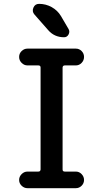

<svg xmlns="http://www.w3.org/2000/svg" viewBox="-20 -985 540 1005"><path d="M180.7 -86.9Q191.4 -86.9 192.4 -97.7V-631.8Q192.4 -642.6 180.7 -642.6H124Q106.4 -642.6 93.3 -655.8Q80.1 -668.9 80.1 -687Q80.1 -705.1 93.3 -717.8Q106.4 -730.5 124 -730.5H377Q394.5 -730.5 407.2 -717.8Q419.9 -705.1 419.9 -687Q419.9 -668.9 407.2 -655.8Q394.5 -642.6 377 -642.6H319.3Q308.6 -642.6 307.6 -631.8V-97.7Q307.6 -86.9 319.3 -86.9H377Q394.5 -86.9 407.2 -73.7Q419.9 -60.5 419.9 -43Q419.9 -25.4 407.2 -12.7Q394.5 0 377 0H124Q106.4 0 93.3 -12.7Q80.1 -25.4 80.1 -43Q80.1 -60.5 93.3 -73.7Q106.4 -86.9 124 -86.9ZM184.6 -964.8Q219.7 -964.8 250.5 -947.8Q281.2 -930.7 298.8 -901.4L338.9 -833Q346.7 -819.3 338.9 -804.7Q331.1 -790 315.4 -790Q264.6 -790 232.4 -827.1L160.2 -909.2Q146.5 -924.8 154.8 -944.8Q163.1 -964.8 184.6 -964.8Z"/></svg>

Font: Rounded-X Mgen+ 1mn medium
Style: Regular
Weight: 500
Designer: [Source Han Sans]
Ryoko NISHIZUKA  (kana & ideographs); Paul D. Hunt (Latin, Greek & Cyrillic); Wenlong ZHANG  (bopomofo
Version: Version 1.059.20150602